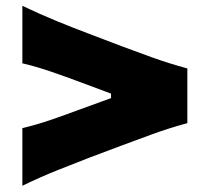

<svg xmlns="http://www.w3.org/2000/svg" viewBox="-20 -666 700 641"><path d="M54.7 -45.9V-238.3Q102.5 -249.5 151.4 -266.4Q200.2 -283.2 248.5 -301.3L350.6 -338.4V-353.5L248.5 -391.6Q200.2 -409.7 151.4 -426.5Q102.5 -443.4 54.7 -454.6V-646.5Q114.3 -618.2 170.4 -595.2Q226.6 -572.3 275.9 -553.7L384.8 -512.2Q434.1 -493.7 490 -473.6Q545.9 -453.6 605.5 -437.5V-254.9Q545.9 -238.8 490 -218.5Q434.1 -198.2 384.8 -179.7L275.9 -138.7Q226.6 -119.6 170.4 -97.2Q114.3 -74.7 54.7 -45.9Z"/></svg>

Font: Pinar DS1 ExtraBold
Style: Regular
Weight: 800
Designer: Amin Abedi
Version: Version 3.000